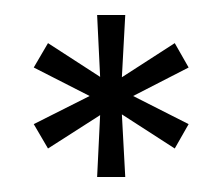

<svg xmlns="http://www.w3.org/2000/svg" viewBox="-20 -824 296 256"><path d="M25 -658.5 99.5 -696 25 -734 44 -766.5 113.5 -721.5 109.5 -804H147L142.5 -721L213 -766.5L231.5 -734L157.5 -696L231.5 -658.5L213 -626L142.5 -671.5L147 -588H109.5L113.5 -670.5L44 -626Z"/></svg>

Font: Big Shoulders Display Thin Medium
Style: Regular
Weight: 500
Version: Version 2.002